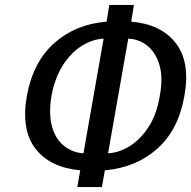

<svg xmlns="http://www.w3.org/2000/svg" viewBox="-20 -740 776 780"><path d="M294 20 306 -48Q184 -59 124.5 -135.5Q65 -212 89 -350Q114 -488 200.5 -565Q287 -642 413 -652L424 -720H524L513 -652Q634 -642 694 -565Q754 -488 729 -350Q705 -212 618.5 -135.5Q532 -59 406 -48L394 20ZM319 -117 401 -583Q356 -581 312 -553.5Q268 -526 235.5 -475Q203 -424 189 -350Q177 -276 191.5 -225Q206 -174 240.5 -147Q275 -120 319 -117ZM419 -117Q465 -120 508 -147Q551 -174 584 -225Q617 -276 629 -350Q643 -424 628 -475Q613 -526 579.5 -553.5Q546 -581 501 -583Z"/></svg>

Font: Cuprum Medium
Style: Italic
Weight: 500
Italic angle: -10°
Version: Version 3.000